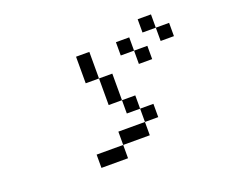

<svg xmlns="http://www.w3.org/2000/svg" viewBox="-114 -945 1228 1044"><g transform="rotate(-20 500.0 -423.0)"><path d="M384.6 -692.3H461.5V-538.5H384.6ZM461.5 -153.8V-76.9H307.7V-153.8ZM615.4 -230.8V-153.8H461.5V-230.8ZM615.4 -307.7H692.3V-230.8H615.4ZM538.5 -384.6H615.4V-307.7H538.5ZM461.5 -538.5H538.5V-384.6H461.5ZM846.2 -692.3H923.1V-615.4H846.2ZM769.2 -769.2H846.2V-692.3H769.2ZM692.3 -615.4H769.2V-538.5H692.3ZM615.4 -692.3H692.3V-615.4H615.4Z"/></g></svg>

Font: Mintsoda - Lime Green 13x16
Style: Regular
Weight: 400
Designer: Mintsoda-15
Version: Version 1.0